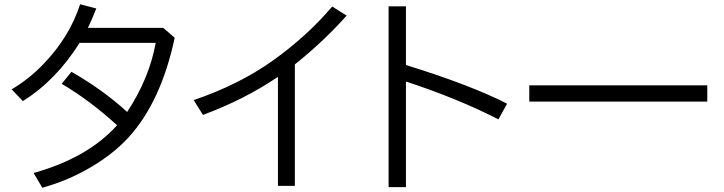

<svg xmlns="http://www.w3.org/2000/svg" viewBox="-20 -841 3430 909"><path d="M752.9 -709 807.1 -662.1Q742.7 -360.4 590.3 -192.4Q509.3 -103 382.3 -33.7Q288.6 17.6 180.2 47.9L139.2 -22Q396.5 -94.2 534.2 -248Q406.7 -364.7 272 -444.3L318.4 -501Q464.4 -418 582 -311Q686.5 -469.2 717.3 -638.2H356.9Q245.6 -460.9 88.4 -362.3L35.2 -418Q118.7 -467.3 186.5 -538.6Q309.1 -666 359.4 -820.8L436 -800.8L434.6 -797.4Q413.6 -744.6 396 -709Z M1295.9 39.1V-477.1Q1138.7 -370.6 940.9 -296.9L897 -367.2Q1110.4 -439.5 1271 -553.7Q1435.1 -670.9 1552.7 -810.1L1621.1 -767.1Q1512.2 -645 1376 -536.1V39.1Z M1819.8 -811H1901.9V-533.2Q2209 -438 2380.9 -350.1L2339.8 -275.9Q2146 -375 1901.9 -455.1V44.9H1819.8Z M2485.8 -437H3328.6V-359.9H2485.8Z"/></svg>

Font: FORM UDPGothic
Style: Regular
Weight: 400
Foundry: Pronama LLC
Version: Version 1.05101